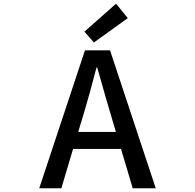

<svg xmlns="http://www.w3.org/2000/svg" viewBox="-20 -1005 1040 1025"><path d="M662.1 -908.2 481.4 -778.3 430.7 -835.9 599.6 -985.4ZM397.5 -300.8H598.6L569.3 -400.4Q556.6 -440.4 499 -644.5H495.1Q458 -501 427.7 -400.4ZM688.5 0 626 -210H370.1L307.6 0H189.5L433.6 -736.3H567.4L811.5 0Z"/></svg>

Font: Gen Shin Gothic Monospace Medium
Style: Regular
Weight: 500
Designer: [Source Han Sans]
Ryoko NISHIZUKA  (kana & ideographs); Paul D. Hunt (Latin, Greek & Cyrillic); Wenlong ZHANG  (bopomofo
Version: Version 1.002.20150607